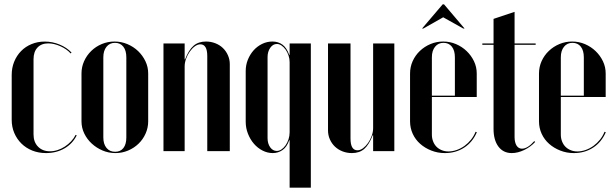

<svg xmlns="http://www.w3.org/2000/svg" viewBox="-20 -695 2832 883"><path d="M33.8 -350.5V-144.5Q33.8 -111 45.8 -83.1Q57.8 -55.2 78.8 -34.6Q99.8 -14 128.6 -2.5Q157.5 9 191.8 9Q239.2 9 276.6 -12.6Q314 -34.2 332.8 -72.5L327.8 -74.8Q320 -59 307 -45.1Q294 -31.2 278.1 -20.9Q262.2 -10.5 244.8 -4.9Q227.2 0.8 209.8 0.8Q175.8 0.8 155 -20.4Q134.2 -41.5 134.2 -76.8V-422.2Q134.2 -456.8 152.2 -476.1Q170.2 -495.5 201.8 -495.5Q228.2 -495.5 257.5 -482.5Q286.8 -469.5 305 -449.2L309 -453.2Q286.8 -476.8 253.9 -490.2Q221 -503.8 185.8 -503.8Q153 -503.8 125.1 -492.2Q97.2 -480.8 77 -460.1Q56.8 -439.5 45.2 -411.2Q33.8 -383 33.8 -350.5Z M506.8 -504Q537.8 -504 566 -492.1Q594.3 -480.1 615.3 -459.9Q636.2 -439.8 648.9 -413.3Q661.5 -386.9 661.5 -357.2V-137Q661.5 -107.5 649.6 -80.7Q637.7 -53.9 617.1 -34.1Q596.5 -14.2 569 -2.6Q541.5 9 511 9Q479.2 9 451.3 -3Q423.3 -15 401.8 -34.9Q380.2 -54.8 367.5 -81.1Q354.8 -107.4 354.8 -137V-357.2Q354.8 -386.7 366.7 -413.5Q378.7 -440.2 399.5 -460.5Q420.2 -480.8 447.9 -492.4Q475.5 -504 506.8 -504ZM508.8 -498Q484.2 -498 469.8 -479.9Q455.2 -461.8 455.2 -431.5V-62.8Q455.2 -32.5 469.8 -14.8Q484.3 3 509.5 3Q534 3 547.5 -14.2Q561 -31.5 561 -62.8V-431.5Q561 -462.8 547.1 -480.4Q533.2 -498 508.8 -498Z M831.2 -422.2H829.2V-452.2V-495H731.8V0H829.2V-389.5Q829.2 -407 835.8 -424.9Q842.2 -442.8 852.6 -457.5Q863 -472.2 875.9 -481.8Q888.8 -491.2 901.5 -491.2Q917 -491.2 925.1 -477.9Q933.2 -464.5 933.2 -437.2V0H1036.8V-399.8Q1036.8 -421.5 1028.2 -440.8Q1019.8 -460 1005.1 -474.1Q990.5 -488.2 970.2 -496.1Q950 -504 927.2 -504Q892.8 -504 870.4 -484.8Q848 -465.5 831.2 -422.2Z M1312 -473V-442.8H1310Q1298.8 -475 1279.2 -489.5Q1259.8 -504 1233 -504Q1207.8 -504 1185.5 -493.1Q1163.2 -482.2 1146.6 -463.8Q1130 -445.2 1120 -420.8Q1110 -396.2 1110 -368.5V-134.8Q1110 -106.2 1120.4 -79.9Q1130.8 -53.5 1147.8 -33.9Q1164.8 -14.2 1187.4 -2.6Q1210 9 1234.5 9Q1259 9 1279.1 -4.8Q1299.2 -18.5 1310 -49.8H1312V-21.2V168H1409.5V-495H1312ZM1312 -86.8Q1312 -70.2 1307 -54.6Q1302 -39 1293.5 -27Q1285 -15 1274.5 -7.9Q1264 -0.8 1252.8 -0.8Q1234.8 -0.8 1222.6 -17.6Q1210.5 -34.5 1210.5 -59.8V-432.2Q1210.5 -457.8 1222.9 -475.2Q1235.2 -492.8 1253.5 -492.8Q1264.2 -492.8 1274.8 -485.6Q1285.2 -478.5 1293.8 -466.5Q1302.2 -454.5 1307.1 -439.5Q1312 -424.5 1312 -409.5Z M1694 -72.8H1696V-42.8V0H1793.5V-495H1696V-105.5Q1696 -88 1689.5 -70.1Q1683 -52.2 1672.6 -37.5Q1662.2 -22.8 1649.4 -13.2Q1636.5 -3.8 1623.8 -3.8Q1608.2 -3.8 1600.1 -17.1Q1592 -30.5 1592 -57.8V-495H1488.5V-95.2Q1488.5 -73.5 1497 -54.2Q1505.5 -35 1520.2 -20.9Q1535 -6.8 1555.2 1.1Q1575.5 9 1598.5 9Q1633.2 9 1655.2 -10.2Q1677.2 -29.5 1694 -72.8Z M1865.8 -356.5V-137Q1865.8 -106.5 1878.1 -79.7Q1890.4 -52.9 1912.4 -33.5Q1934.3 -14.1 1963.6 -2.6Q1992.8 9 2025.8 9Q2076 9 2114.6 -16Q2153.2 -41 2173 -86.8L2167.2 -89Q2159.5 -69.5 2146.4 -53Q2133.2 -36.5 2116.4 -24.2Q2099.5 -12 2080.2 -5.2Q2060.9 1.5 2042.5 1.5Q2025.5 1.5 2011.3 -4.4Q1997.1 -10.3 1987.3 -20.3Q1977.5 -30.2 1971.9 -44.6Q1966.2 -59 1966.2 -75.8V-431.5Q1966.2 -461.8 1980.8 -479.9Q1995.2 -498 2019.8 -498Q2044.2 -498 2058.1 -480.4Q2072 -462.8 2072 -431.5V-255H1961V-249H2172.5V-357.2Q2172.5 -386.9 2159.9 -413.3Q2147.2 -439.8 2126.2 -459.9Q2105.2 -480.1 2077.4 -492.1Q2049.5 -504 2018.4 -504Q1987.2 -504 1959.6 -492.4Q1932 -480.8 1910.8 -460.5Q1889.7 -440.3 1877.7 -413.6Q1865.8 -386.9 1865.8 -356.5ZM1921 -563.8H1927L2018.2 -615.5L2110.5 -563.8H2116.5L2022 -675.2H2016Z M2333.7 9Q2361 9 2390.6 -5.1Q2420.2 -19.2 2441.2 -42.2L2437 -46Q2422.2 -29 2407.8 -20.1Q2393.3 -11.2 2380.5 -11.2Q2372.4 -11.2 2366.1 -15Q2359.8 -18.8 2355.5 -25.6Q2351.3 -32.4 2348.9 -42.3Q2346.5 -52.2 2346.5 -64.2V-489.1H2443.5V-495H2346.5V-640.5L2249.8 -608.2V-495H2198.2V-489H2249.8V-102.2Q2249.8 -51 2272.1 -21Q2294.5 9 2333.7 9Z M2458.8 -356.5V-137Q2458.8 -106.5 2471.1 -79.7Q2483.4 -52.9 2505.4 -33.5Q2527.3 -14.1 2556.6 -2.6Q2585.8 9 2618.8 9Q2669 9 2707.6 -16Q2746.2 -41 2766 -86.8L2760.2 -89Q2752.5 -69.5 2739.4 -53Q2726.2 -36.5 2709.4 -24.2Q2692.5 -12 2673.2 -5.2Q2653.9 1.5 2635.5 1.5Q2618.5 1.5 2604.3 -4.4Q2590.1 -10.3 2580.3 -20.3Q2570.5 -30.2 2564.9 -44.6Q2559.2 -59 2559.2 -75.8V-431.5Q2559.2 -461.8 2573.8 -479.9Q2588.2 -498 2612.8 -498Q2637.2 -498 2651.1 -480.4Q2665 -462.8 2665 -431.5V-255H2554V-249H2765.5V-357.2Q2765.5 -386.9 2752.9 -413.3Q2740.2 -439.8 2719.2 -459.9Q2698.2 -480.1 2670.4 -492.1Q2642.5 -504 2611.4 -504Q2580.2 -504 2552.6 -492.4Q2525 -480.8 2503.8 -460.5Q2482.7 -440.3 2470.7 -413.6Q2458.8 -386.9 2458.8 -356.5Z"/></svg>

Font: Moniqa Black
Style: Regular
Weight: 900
Designer: Rajesh Rajput
Foundry: Rajesh Rajput
Version: Version 1.000